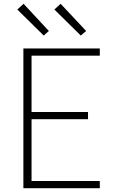

<svg xmlns="http://www.w3.org/2000/svg" viewBox="-20 -990 640 1010"><path d="M103 0V-735H505V-697H146V-401H443V-363H146V-38H505V0ZM405 -803 266 -940 299 -970 433 -827ZM210 -803 71 -940 104 -970 237 -827Z"/></svg>

Font: Iosevka Aile Extralight
Style: Regular
Weight: 200
Designer: Belleve Invis
Foundry: Belleve Invis
Version: Version 31.1.0; ttfautohint (v1.8.4)